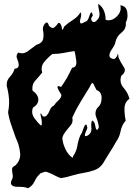

<svg xmlns="http://www.w3.org/2000/svg" viewBox="-20 -890 701 988"><path d="M114.7 75.2Q102.1 71.3 82.5 71.3Q78.6 71.3 74.7 71.3Q74.7 71.3 70.3 71.3Q48.3 71.3 40 62Q35.6 57.6 36.1 49.8Q36.6 42.5 43 30.3Q46.4 23.9 45.9 17.6Q45.9 10.7 44.4 4.4Q42 -8.3 42 -19.5Q42 -30.8 59.6 -39.1Q84 -63 84 -95.2Q84 -101.1 83 -107.4Q77.6 -147.9 61.5 -179.7Q49.8 -212.4 38.6 -245.1Q26.9 -277.8 21.5 -312Q26.9 -336.9 26.9 -362.3Q26.9 -370.6 26.4 -379.4Q23.9 -414.1 15.1 -446.3Q14.6 -450.7 14.6 -455.1Q14.6 -477.1 29.8 -493.2Q48.3 -512.7 55.2 -536.1Q66.4 -537.6 70.8 -541.5Q75.7 -545.9 76.2 -551.8Q76.2 -551.8 76.2 -556.2Q76.2 -568.8 68.8 -585.9Q65.4 -593.8 65.4 -600.1Q65.4 -610.8 74.2 -619.6Q83.5 -615.7 92.8 -615.7Q107.4 -615.7 122.6 -626Q146.5 -643.6 167 -659.2Q196.3 -667 201.7 -688.5Q204.1 -698.7 204.1 -709.5Q204.1 -721.7 201.2 -735.4Q200.7 -738.8 200.7 -742.2Q200.7 -754.9 210.9 -768.1Q215.8 -774.4 220.2 -774.4Q227.1 -774.4 231.9 -757.8Q242.7 -746.1 251.5 -746.1Q255.9 -746.1 259.8 -749Q271 -757.8 279.8 -771.5Q284.2 -772.9 287.1 -771Q290 -769 292 -765.6Q298.3 -754.9 299.3 -741.2Q300.8 -727.5 309.6 -752.9Q329.6 -771.5 354.5 -787.1Q379.4 -802.2 394.5 -826.7Q400.9 -817.4 395 -797.4Q388.7 -777.8 393.6 -771.5Q395.5 -768.6 400.9 -769.5Q405.8 -770.5 416.5 -777.3Q430.2 -778.8 437 -799.8Q443.8 -821.3 448.7 -825.7Q450.7 -827.6 453.1 -824.7Q455.1 -821.3 457.5 -809.6Q449.2 -799.8 449.2 -792Q449.2 -786.1 454.1 -780.8Q458.5 -776.4 463.4 -776.4Q471.2 -776.4 480.5 -788.1Q492.2 -798.3 492.2 -816.4Q492.2 -824.2 490.2 -833.5Q485.4 -856 485.4 -865.2Q485.4 -868.7 485.8 -870.1Q506.3 -856 515.1 -834Q523.4 -812.5 523.4 -790.5Q523.4 -790.5 523.4 -788.1Q531.2 -785.6 539.1 -785.6Q561 -785.6 581.1 -805.2Q601.1 -825.2 601.1 -847.7Q601.1 -855 599.1 -862.8Q629.4 -859.9 634.8 -828.1Q636.2 -818.8 636.2 -810.5Q636.2 -790.5 627.4 -774.4Q627.9 -770.5 627.9 -766.6Q627.9 -739.7 606 -723.1Q581.1 -704.1 574.2 -674.8Q572.3 -660.2 557.1 -638.7Q543 -618.7 543 -604.5Q543 -597.2 549.3 -591.8Q555.2 -587.4 567.9 -585.9Q582 -595.7 585 -609.4Q587.9 -623 589.8 -594.2Q599.6 -570.8 616.2 -546.4Q622.6 -537.6 622.6 -528.8Q622.6 -514.2 604 -500Q600.1 -488.8 600.1 -478Q600.1 -456.5 615.7 -438.5Q639.2 -411.6 646 -381.3Q620.6 -364.3 620.6 -330.1Q620.6 -296.4 627 -269.5Q606.4 -246.1 600.6 -214.8Q594.7 -184.1 576.2 -158.7Q561.5 -130.9 543.9 -104.5Q526.9 -78.1 511.2 -50.8Q493.7 -24.4 466.3 -14.6Q439.5 -4.9 410.6 -0.5Q380.4 4.4 351.1 13.2Q321.8 22.5 295.9 26.4Q286.6 25.4 277.3 20.5Q267.6 16.1 258.3 11.2Q240.7 1.5 223.1 -4.4Q217.3 -6.3 211.4 -6.3Q204.1 -3.9 189 1.5Q168.5 19.5 158.2 42.5Q147.9 65.9 125.5 78.1Q123.5 78.1 119.6 77.6Q118.2 76.7 114.7 75.2ZM356 -85.9Q373.5 -111.3 377.9 -139.2Q382.3 -167 393.6 -194.3Q400.9 -201.7 408.2 -225.1Q416 -248.5 421.9 -249Q424.3 -249 426.3 -245.1Q427.7 -241.2 429.7 -231.9Q427.7 -224.1 420.9 -210Q414.6 -195.8 417.5 -190.9Q418.5 -188.5 422.4 -189.5Q426.8 -189.9 434.6 -194.8Q450.7 -206.5 450.7 -227.1Q450.7 -230 450.2 -232.9Q449.2 -240.7 449.2 -247.1Q449.2 -261.7 454.1 -269.5Q465.8 -266.1 469.2 -246.6Q472.7 -227.1 477.1 -222.7Q479 -220.2 481.9 -223.1Q484.4 -225.6 488.8 -234.9Q486.3 -258.8 475.6 -285.6Q471.2 -296.4 471.2 -306.2Q471.2 -321.3 481.4 -335.4Q502.9 -352.5 502.9 -385.7Q502.9 -417.5 476.6 -426.8Q468.8 -441.4 461.4 -457Q459 -462.9 456.1 -462.9Q450.2 -462.9 442.4 -443.8Q418.5 -405.3 394.5 -365.7Q370.6 -326.7 352.1 -285.2Q353.5 -278.8 353.5 -272.5Q353.5 -257.3 344.7 -246.6Q333 -231 319.8 -215.8Q313 -207.5 307.6 -198.2Q302.2 -189.5 300.8 -178.2Q303.2 -150.9 316.9 -122.1Q330.1 -93.8 353 -78.1Q353.5 -78.6 355 -80.6Q355.5 -82.5 356 -85.9ZM194.8 -256.3Q195.3 -258.3 195.3 -260.7Q195.3 -271.5 189.9 -293.5Q188 -301.3 188 -304.2Q188 -306.2 189 -306.6Q191.4 -306.6 200.2 -291.5Q207 -289.1 211.9 -290.5Q217.3 -292 220.7 -296.4Q230 -306.2 236.8 -323.7Q243.2 -341.3 257.3 -346.7Q265.6 -359.9 280.8 -373.5Q295.9 -387.7 295.9 -402.3Q291 -410.2 282.2 -424.8Q273.9 -439.5 276.4 -444.8Q277.8 -447.3 281.7 -446.8Q286.1 -446.8 293.9 -442.4Q310.1 -463.9 325.2 -490.7Q339.8 -517.6 351.1 -541.5Q373 -543 373 -567.4Q373 -571.3 372.6 -576.2Q368.2 -608.9 363.8 -627Q337.4 -624 308.1 -617.7Q281.2 -612.3 254.4 -612.3Q254.4 -612.3 250 -612.3Q227.5 -595.2 208 -571.8Q194.3 -555.7 194.3 -535.6Q194.3 -526.4 197.3 -516.6Q181.2 -496.6 161.6 -475.1Q146.5 -458.5 146.5 -435.5Q146.5 -429.7 147.5 -423.3Q174.3 -405.8 177.2 -380.4Q177.2 -378.4 177.2 -376.5Q177.2 -353 149.4 -335.9Q145.5 -325.2 145.5 -315.4Q145.5 -299.3 155.8 -283.7Q173.3 -259.3 190.9 -243.7Q194.3 -245.6 194.8 -249.5Q194.8 -252 194.8 -256.3Z"/></svg>

Font: Brazier Flame
Style: Regular
Weight: 400
Designer: Walter E Stewart
Version: 0.1